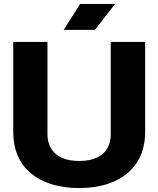

<svg xmlns="http://www.w3.org/2000/svg" viewBox="-20 -941 801 971"><path d="M380 10Q305 10 243.5 -8.5Q182 -27 138 -63Q94 -99 70.5 -152Q47 -205 47 -275V-729H220V-262Q220 -221 238 -190.5Q256 -160 291.5 -143.5Q327 -127 380 -127Q434 -127 469.5 -143.5Q505 -160 522.5 -190.5Q540 -221 540 -262V-729H714V-275Q714 -182 672.5 -119Q631 -56 556 -23Q481 10 380 10ZM302 -790 385 -921H562L460 -790Z"/></svg>

Font: Hubot Sans Condensed ExtraLight
Style: Bold
Weight: 700
Version: Version 2.000